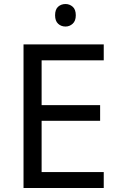

<svg xmlns="http://www.w3.org/2000/svg" viewBox="-20 -935 596 955"><path d="M496 0H97V-714H496V-635H187V-412H478V-334H187V-79H496ZM306 -915Q326 -915 341.5 -901.5Q357 -888 357 -859Q357 -831 341.5 -817Q326 -803 306 -803Q284 -803 269 -817Q254 -831 254 -859Q254 -888 269 -901.5Q284 -915 306 -915Z"/></svg>

Font: Noto Sans Canadian Aboriginal
Style: Regular
Weight: 400
Designer: Monotype Design Team, Typotheque's Kevin King
Foundry: Monotype Imaging Inc.
Version: Version 2.002